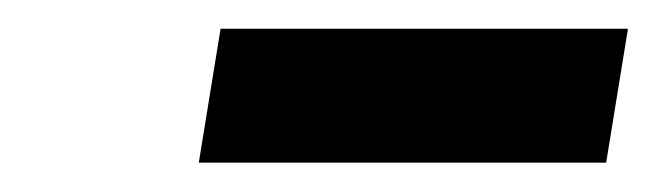

<svg xmlns="http://www.w3.org/2000/svg" viewBox="-20 -726 455 133"><path d="M415 -706.1 399.9 -613.3H117.7L132.8 -706.1Z"/></svg>

Font: Inter 28pt
Style: Bold Italic
Weight: 700
Italic angle: -9.3988°
Designer: Rasmus Andersson
Foundry: rsms
Version: Version 4.001;git-66647c0bb